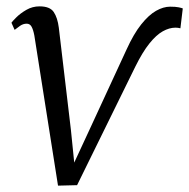

<svg xmlns="http://www.w3.org/2000/svg" viewBox="-20 -576 595 604"><path d="M378 -420Q400.5 -469.5 424.2 -499.2Q448 -529 471 -542Q494 -555 515 -555Q532.5 -555 542 -553Q551.5 -551 555 -549.5L547.5 -487Q544 -488 540 -488.5Q536 -489 532 -489Q512.5 -489 492 -477.5Q471.5 -466 450 -439.2Q428.5 -412.5 405.5 -366L222.5 6.5L162.5 8L88 -464.5Q84.5 -483 79.2 -492.2Q74 -501.5 64 -501.5Q53 -501.5 43.2 -494.8Q33.5 -488 26 -482L16 -504.5Q19 -509 31.5 -521.5Q44 -534 63 -545Q82 -556 104.5 -556Q137 -556 149 -538.2Q161 -520.5 165 -489L203 -168L213.5 -64.5L262 -169Z"/></svg>

Font: Merriweather 48pt Light
Style: Italic
Weight: 300
Italic angle: -7.8°
Version: Version 2.101